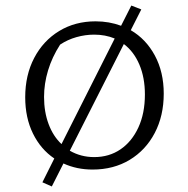

<svg xmlns="http://www.w3.org/2000/svg" viewBox="-20 -605 680 693"><path d="M314 7Q257 7 209 -15L167 68L133 53L176 -33Q127 -66 99 -123Q71 -180 71 -254Q71 -334 103.5 -396Q136 -458 193.5 -493Q251 -528 325 -528Q374 -528 417 -512L454 -585L490 -571L452 -496Q507 -464 539 -404.5Q571 -345 571 -267Q571 -187 538.5 -125Q506 -63 448 -28Q390 7 314 7ZM139 -255Q139 -201 155.5 -157Q172 -113 202 -85L394 -466Q360 -480 320 -480Q288 -480 256 -471Q224 -462 197 -444Q168 -399 153.5 -351Q139 -303 139 -255ZM320 -38Q374 -38 415 -66Q456 -94 479.5 -145Q503 -196 503 -264Q503 -325 483 -372Q463 -419 427 -446L232 -61Q272 -38 320 -38Z"/></svg>

Font: Piazzolla SC Light
Style: Regular
Weight: 300
Designer: Juan Pablo del Peral
Foundry: Huerta Tipografica
Version: Version 1.330